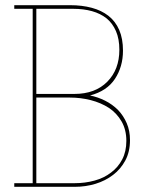

<svg xmlns="http://www.w3.org/2000/svg" viewBox="-20 -720 556 740"><path d="M269 0Q310 0 348 -11.5Q386 -23 416 -46Q445 -68 463 -101.5Q481 -135 481 -180Q481 -216 468.5 -245Q456 -274 435 -296Q413 -318 385 -332Q357 -346 327 -352Q392 -369 423 -416Q454 -463 454 -525Q454 -571 439.5 -604.5Q425 -638 398 -659Q371 -680 333.5 -690Q296 -700 251 -700H35V-686H106V-14H35V0ZM120 -344H249Q291 -344 330 -334Q369 -324 400 -304Q430 -284 448.5 -252Q467 -220 467 -177Q467 -136 451 -105.5Q435 -75 408 -55Q381 -34 344.5 -24Q308 -14 268 -14H120ZM120 -686H263Q302 -686 334.5 -677Q367 -668 391 -649Q414 -630 427 -600Q440 -570 440 -528Q440 -452 393.5 -405Q347 -358 267 -358H120Z"/></svg>

Font: Josefin Slab Thin Thin
Style: Regular
Weight: 250
Version: Version 2.000